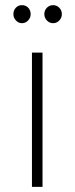

<svg xmlns="http://www.w3.org/2000/svg" viewBox="-20 -725 290 745"><path d="M99 -670Q99 -656 89 -645.5Q79 -635 65 -635Q52 -635 42 -645.5Q32 -656 32 -670Q32 -685 41.5 -695Q51 -705 65 -705Q80 -705 89.5 -695Q99 -685 99 -670ZM220 -670Q220 -656 210 -645.5Q200 -635 186 -635Q172 -635 162 -645.5Q152 -656 152 -670Q152 -685 162 -695Q172 -705 186 -705Q200 -705 210 -695Q220 -685 220 -670ZM104 -521H145V0H104Z"/></svg>

Font: TypoPRO Montserrat Alternates
Style: Regular
Weight: 275
Designer: Julieta Ulanovsky
Foundry: Julieta Ulanovsky
Version: Version 6.001